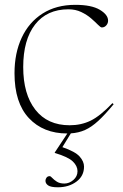

<svg xmlns="http://www.w3.org/2000/svg" viewBox="-20 -542 507 794"><path d="M219.5 232.5Q190.5 232.5 179.2 224.8Q168 217 168 205.5Q168 198.5 172.5 192.5Q177 186.5 185.5 186.5Q189.5 186.5 196.2 194Q203 201.5 215 209.2Q227 217 246 217Q266.5 217 283.5 202.2Q300.5 187.5 300.5 166Q300.5 144.5 281.2 125.8Q262 107 206.5 90.5V88.5L258.5 10Q159 10 99.5 -53.5Q40 -117 40 -239Q40 -322.5 69.8 -386.2Q99.5 -450 156 -486Q212.5 -522 291.5 -522Q358.5 -522 392.8 -501.5Q427 -481 427 -456.5Q427 -445.5 419.5 -437Q412 -428.5 401 -428.5Q396 -428.5 385 -439.8Q374 -451 356.8 -466Q339.5 -481 316 -492.2Q292.5 -503.5 263 -503.5Q174 -503.5 125 -440.5Q76 -377.5 76 -264.5Q76 -152.5 126.2 -88.2Q176.5 -24 268 -24Q315.5 -24 354.8 -43Q394 -62 445 -115.5L450 -111Q414.5 -68 386.5 -42.2Q358.5 -16.5 331.8 -4.5Q305 7.5 273 9.5L238 66.5Q291.5 85 309.5 105.5Q327.5 126 327.5 147Q327.5 186 296 209.2Q264.5 232.5 219.5 232.5Z"/></svg>

Font: Newsreader Display ExtraLight
Style: Regular
Weight: 275
Designer: Hugues Gentile
Foundry: Production Type
Version: Version 1.001